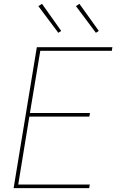

<svg xmlns="http://www.w3.org/2000/svg" viewBox="-20 -981 640 1001"><path d="M51 0 172 -735H566L563 -716H190L136 -392H449L446 -373H133L75 -19H448L445 0ZM480 -810 376 -949 394 -961 495 -820ZM284 -810 180 -949 199 -961 299 -820Z"/></svg>

Font: Iosevka SS04 Th Ex Obl
Style: Regular
Weight: 100
Width: 7
Italic angle: -9°
Monospace: yes
Designer: Belleve Invis
Foundry: Belleve Invis
Version: Version 19.0.0; ttfautohint (v1.8.4)